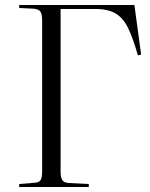

<svg xmlns="http://www.w3.org/2000/svg" viewBox="-20 -750 600 770"><path d="M57 0V-12L118 -17Q137 -18 143 -28Q149 -38 149 -65V-667Q149 -693 142.5 -703Q136 -713 116 -715L57 -718V-730H519L546 -531L533 -528Q514 -595 494.5 -636Q475 -677 444.5 -695.5Q414 -714 362 -714H223V-63Q223 -38 230 -27.5Q237 -17 257 -16L336 -12V0Z"/></svg>

Font: Literata 72pt Light
Style: Regular
Weight: 300
Designer: Latin by Veronika Burian and Jose Scaglione. Greek by Irene Vlachou. Cyrillic by Vera Evstafieva.
Foundry: TypeTogether
Version: Version 3.002